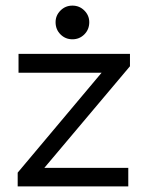

<svg xmlns="http://www.w3.org/2000/svg" viewBox="-20 -664 520 684"><path d="M43 0V-49L342 -405H46V-472H443V-428L138 -66H437V0ZM238 -524Q213 -524 195.5 -541.5Q178 -559 178 -585Q178 -609 195.5 -626.5Q213 -644 238 -644Q263 -644 280.5 -626.5Q298 -609 298 -585Q298 -559 280.5 -541.5Q263 -524 238 -524Z"/></svg>

Font: Lil Grotesk
Style: Regular
Weight: 400
Designer: Bastien Sozeau
Foundry: NBR — Bastien Sozeau
Version: Version 4.002; ttfautohint (v1.8.4.7-5d5b)